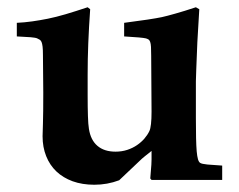

<svg xmlns="http://www.w3.org/2000/svg" viewBox="-20 -491 651 524"><path d="M25.9 -391.6V-428.7Q46.9 -429.7 67.6 -432.6Q88.4 -435.5 110.4 -439.9Q132.3 -444.3 158.9 -452.1Q185.5 -460 219.2 -471.2L226.1 -465.8Q222.7 -417 220.9 -372.8Q219.2 -328.6 219.2 -287.1V-232.4Q219.2 -197.3 220 -174.1Q220.7 -150.9 222.7 -139.2Q227.5 -108.4 246.1 -92.8Q264.6 -77.1 295.4 -77.1Q312.5 -77.1 327.4 -82Q342.3 -86.9 354 -95Q365.7 -103 374.3 -113Q382.8 -123 387.7 -133.3Q393.6 -146 393.6 -186L392.6 -338.9Q392.6 -354 392.1 -362.8Q391.6 -371.6 389.9 -376.5Q388.2 -381.3 385.5 -383.1Q382.8 -384.8 378.4 -386.2Q369.1 -388.7 318.8 -391.6V-428.7Q356.9 -433.6 382.6 -437.5Q408.2 -441.4 421.9 -444.3Q435.5 -447.3 458.7 -453.9Q481.9 -460.4 514.6 -471.2L523.9 -465.8L518.6 -376Q516.6 -327.1 515.6 -300.8Q514.6 -274.4 514.6 -269V-168.9Q514.6 -136.7 515.1 -114.5Q515.6 -92.3 516.8 -78.1Q518.1 -64 520.3 -56.4Q522.5 -48.8 526.4 -46.4Q530.8 -43.5 546.1 -42Q561.5 -40.5 586.4 -39.1V0H485.8H393.6L390.1 -3.9L393.1 -41.5Q393.6 -46.4 393.6 -55.7Q393.6 -64.9 393.6 -79.1Q383.8 -71.3 375.5 -64.7Q367.2 -58.1 360.4 -51.3L305.2 1Q272.9 13.2 237.3 13.2Q204.6 13.2 178.2 3.7Q151.9 -5.9 133.8 -23.2Q115.7 -40.5 106 -64.9Q96.2 -89.4 96.2 -119.1Q96.2 -125.5 97.2 -153.8Q98.1 -182.1 98.1 -237.8L97.2 -340.8Q97.2 -355.5 96.2 -363.8Q95.2 -372.1 93.3 -376.5Q91.3 -380.9 88.4 -382.6Q85.4 -384.3 81.5 -386.2Q77.6 -388.2 63.7 -389.4Q49.8 -390.6 25.9 -391.6Z"/></svg>

Font: XB Kayhan
Style: Bold
Weight: 700
Designer: Behnam
Foundry: Irmug
Version: Version 7.300 2009